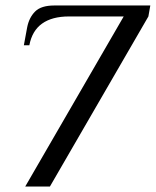

<svg xmlns="http://www.w3.org/2000/svg" viewBox="-20 -680 568 700"><path d="M431 -620H231Q170 -620 133.5 -594Q97 -568 87 -515H67L79 -580Q86 -616 108 -638Q130 -660 178 -660H528L521 -620L162 0H72Z"/></svg>

Font: Philosopher
Style: Italic
Weight: 400
Italic angle: -10°
Designer: Jovanny Lemonad
Foundry: Jovanny Lemonad
Version: Version 2.000